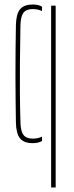

<svg xmlns="http://www.w3.org/2000/svg" viewBox="-20 -625 325 845"><path d="M50 -86Q49.5 -125 48.8 -177.2Q48 -229.5 48 -287.8Q48 -346 48.5 -404.2Q49 -462.5 50 -514Q51 -563 68 -584Q85 -605 124 -605Q137 -605 147 -602.8Q157 -600.5 165 -595.5V-576Q148.5 -585 124 -585Q95.5 -585 83.2 -568.8Q71 -552.5 70 -514Q68.5 -426 67.8 -356.2Q67 -286.5 67.5 -222Q68 -157.5 70 -86Q71 -48 83.2 -31.5Q95.5 -15 124 -15Q136.5 -15 146.8 -17.2Q157 -19.5 165 -24V-4.5Q149 5 124 5Q85 5 68 -16.2Q51 -37.5 50 -86ZM205 200V-600H225V200Z"/></svg>

Font: Big Shoulders Stencil Thin
Style: Regular
Weight: 100
Designer: Patric King
Foundry: XO Type Co
Version: Version 2.001